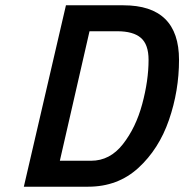

<svg xmlns="http://www.w3.org/2000/svg" viewBox="-20 -705 696 725"><path d="M229 -685H446Q656 -685 656 -479Q656 -362 618 -252Q580 -142 502.5 -71Q425 0 313 0H70ZM324 -98Q395 -98 444 -160.5Q493 -223 517 -312Q541 -401 541 -479Q541 -537 512 -562Q483 -587 423 -587H318L206 -98Z"/></svg>

Font: Cairo SemiBold
Style: Italic
Weight: 600
Italic angle: -13°
Designer: Mohamed Gaber, Accademia di Belle Arti di Urbino and others
Foundry: Kief Type Foundry, Accademia di Belle Arti di Urbino and others
Version: Version 3.011